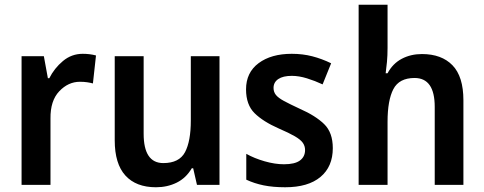

<svg xmlns="http://www.w3.org/2000/svg" viewBox="-20 -780 2043 810"><path d="M329 -553Q359 -553 385 -546L372 -428Q361 -431 347.5 -433Q334 -435 317 -435Q268 -435 230 -395Q192 -355 193 -280V0H71V-543H165L182 -450H188Q209 -492 245.5 -522.5Q282 -553 329 -553Z M906 -543V0H811L795 -70H789Q765 -29 725.5 -9.5Q686 10 638 10Q554 10 509 -39.5Q464 -89 464 -188V-543H586V-216Q586 -92 669 -92Q736 -92 760.5 -138Q785 -184 785 -272V-543Z M1384 -155Q1384 -77 1332 -33.5Q1280 10 1183 10Q1132 10 1092.5 2Q1053 -6 1019 -22V-131Q1053 -112 1096.5 -99.5Q1140 -87 1178 -87Q1224 -87 1245.5 -103Q1267 -119 1267 -147Q1267 -164 1257.5 -177.5Q1248 -191 1224 -205Q1200 -219 1156 -238Q1090 -267 1054 -302.5Q1018 -338 1018 -403Q1018 -474 1071 -513.5Q1124 -553 1211 -553Q1257 -553 1297.5 -542.5Q1338 -532 1377 -513L1341 -424Q1309 -439 1275 -449.5Q1241 -460 1211 -460Q1174 -460 1154 -446.5Q1134 -433 1134 -409Q1134 -392 1144 -379.5Q1154 -367 1178 -354Q1202 -341 1245 -321Q1311 -292 1347.5 -256.5Q1384 -221 1384 -155Z M1615 -578Q1615 -546 1612.5 -519Q1610 -492 1607 -471H1615Q1637 -512 1675 -532Q1713 -552 1760 -552Q1843 -552 1889 -504.5Q1935 -457 1935 -357V0H1814V-329Q1814 -451 1729 -451Q1664 -451 1639.5 -404Q1615 -357 1615 -266V0H1493V-760H1615Z"/></svg>

Font: Noto Sans Khmer SemiCondensed SemiBold
Style: Regular
Weight: 600
Width: 4
Designer: Danh Hong and the Monotype Design Team
Foundry: Monotype Imaging Inc.
Version: Version 2.004; ttfautohint (v1.8.4.7-5d5b)